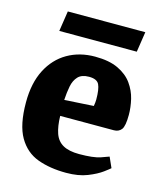

<svg xmlns="http://www.w3.org/2000/svg" viewBox="-104 -749 713 840"><g transform="rotate(15 252.0 -329.0)"><path d="M274 13Q201 13 145 -7.5Q89 -28 57 -83Q25 -138 25 -240Q25 -327 56 -387.5Q87 -448 141.5 -479.5Q196 -511 266 -511Q330 -511 371 -491.5Q412 -472 434.5 -440.5Q457 -409 465.5 -373Q474 -337 474 -303Q474 -252 462 -236.5Q450 -221 428 -221H185Q186 -174 197 -142.5Q208 -111 235 -96Q262 -81 308 -81Q372 -81 404 -92Q436 -103 440 -105L461 -58Q457 -54 433.5 -36.5Q410 -19 370 -3Q330 13 274 13ZM184 -293 316 -301Q319 -319 319 -331Q319 -378 309 -398.5Q299 -419 263 -419Q230 -419 213.5 -401.5Q197 -384 191.5 -355.5Q186 -327 184 -293ZM85 -579 99 -671H450L436 -579Z"/></g></svg>

Font: Faustina Light ExtraBold
Style: Regular
Weight: 800
Version: Version 1.200